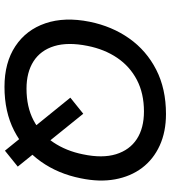

<svg xmlns="http://www.w3.org/2000/svg" viewBox="28 -778 760 856"><g transform="rotate(90 408.0 -350.0)"><path d="M651.8 8 415.4 -283.6 487.1 -341.2 722.8 -49.2ZM367.3 10Q259.2 10 186.1 -38.4Q113 -86.7 83.8 -172.6Q54.6 -258.4 77 -369.8Q97.3 -469.7 151.5 -546.3Q205.7 -623 290.8 -666.5Q375.9 -710 488.3 -710Q567.8 -710 629 -682Q690.2 -654 728.5 -603.3Q766.8 -552.5 779.6 -482.8Q792.3 -413.2 774.8 -329.5Q754.8 -229.3 700.6 -152.7Q646.4 -76 562.5 -33Q478.6 10 367.3 10ZM375.2 -88.2Q456.9 -88.2 516.7 -119.6Q576.5 -151.1 614.7 -208Q653 -265 668 -339.7Q686.3 -426.5 667.5 -487.4Q648.6 -548.2 599.9 -580Q551.1 -611.8 477.1 -611.8Q396.7 -611.8 336.4 -580.4Q276.1 -548.9 237.9 -492.5Q199.6 -436 184.6 -360.3Q167 -272.7 185.6 -211.8Q204.3 -150.9 253.3 -119.5Q302.3 -88.2 375.2 -88.2Z"/></g></svg>

Font: REM Medium
Style: Italic
Weight: 500
Italic angle: -11°
Designer: Octavio Pardo
Foundry: Ashler Design
Version: Version 1.005;gftools[0.9.28]